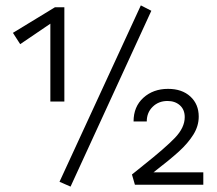

<svg xmlns="http://www.w3.org/2000/svg" viewBox="-20 -686 806 713"><path d="M167 -598 55 -522 28 -564 184 -659H219V-309H167ZM201 -11 503 -666 542 -646 242 7ZM511 -71Q593 -136 629.5 -174Q666 -212 666 -251Q666 -279 648 -295Q630 -311 602 -311Q569 -311 547 -289.5Q525 -268 525 -235H476Q476 -290 512.5 -323Q549 -356 604 -356Q656 -356 687 -327.5Q718 -299 718 -253Q718 -218 698 -186Q678 -154 644.5 -123.5Q611 -93 550 -46H735V0H481L470 -38Z"/></svg>

Font: LXGW Bright GB
Style: Regular
Weight: 400
Designer: Christian Thalmann (Catharsis Fonts)
Foundry: LXGW / Christian Thalmann (Catharsis Fonts) / Fontworks Inc.
Version: Version 5.510